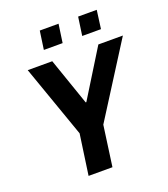

<svg xmlns="http://www.w3.org/2000/svg" viewBox="-156 -985 961 1096"><g transform="rotate(-20 325.0 -437.5)"><path d="M192 0 227 -246 72 -686H221L320 -400H324L501 -686H650L371 -246L337 0ZM198 -763 214 -875H328L312 -763ZM431 -763 447 -875H560L545 -763Z"/></g></svg>

Font: Chivo Mono Medium SemiBold
Style: Italic
Weight: 600
Italic angle: -8.05°
Monospace: yes
Version: Version 1.008